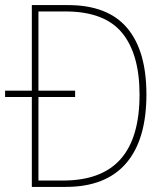

<svg xmlns="http://www.w3.org/2000/svg" viewBox="-20 -734 640 754"><path d="M105 0V-353H0V-378H105V-714H247Q403 -714 479 -624.5Q555 -535 555 -363Q555 -185 475 -92.5Q395 0 238 0ZM227 -25Q379 -25 453.5 -109Q528 -193 528 -362Q528 -522 459 -605.5Q390 -689 237 -689H131V-378H275V-353H131V-25Z"/></svg>

Font: Noto Sans Mono Thin
Style: Regular
Weight: 100
Designer: Monotype Design Team
Foundry: Monotype Imaging Inc.
Version: Version 2.014